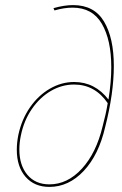

<svg xmlns="http://www.w3.org/2000/svg" viewBox="-20 -731 480 754"><path d="M427 -472Q427 -365 393 -232Q368 -123 309 -60Q250 3 174 3Q115 3 80.5 -36.5Q46 -76 46 -143Q46 -171 52 -201Q65 -262 97.5 -309Q130 -356 175.5 -382.5Q221 -409 271 -409Q353 -409 406 -340Q417 -409 417 -467Q417 -574 380 -637.5Q343 -701 265 -701Q232 -701 194 -690L190 -699Q232 -711 267 -711Q350 -711 388.5 -646.5Q427 -582 427 -472ZM403 -326Q353 -399 271 -399Q223 -399 180 -374Q137 -349 105.5 -303.5Q74 -258 62 -199Q56 -171 56 -144Q56 -82 87.5 -44.5Q119 -7 174 -7Q245 -7 301.5 -68.5Q358 -130 383 -235Q396 -283 403 -326Z"/></svg>

Font: Ysabeau Hairline
Style: Italic
Weight: 100
Italic angle: -12°
Designer: Christian Thalmann (Catharsis Fonts)
Version: Version 0.003